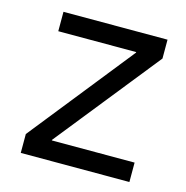

<svg xmlns="http://www.w3.org/2000/svg" viewBox="-84 -608 668 688"><g transform="rotate(15 249.5 -264.0)"><path d="M52 -70 358 -454V-456H69V-528H455V-458L148 -74V-72H455V0H52Z"/></g></svg>

Font: Be Vietnam
Style: Regular
Weight: 400
Designer: Gabriel Lam
Foundry: TypeRant
Version: Version 4.000